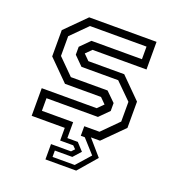

<svg xmlns="http://www.w3.org/2000/svg" viewBox="-130 -645 851 924"><g transform="rotate(20 295.5 -183.0)"><path d="M205.5 174.5V96H308L323 80L308 65H241V0H71.5V-141.5H353L382.5 -171L354 -199.5H169.5L66.5 -302.5V-437L169.5 -540H514.5V-398.5H238L209 -369.5L238 -340.5H421.5L524.5 -237.5V-103L421.5 0H375L444.5 80L363 174.5ZM233.5 151.5H347L410.5 80L347 9.5H326.5V-39.5H404.5L486 -121.5V-222.5L404 -303.5H216L170.5 -349V-389.5L218.5 -437.5H477V-502H187.5L105.5 -420V-319L185 -239.5H373L421 -192.5V-152L373 -104H109.5V-39.5H269.5V42H323L358 80L323 119H233.5Z"/></g></svg>

Font: Tourney Expanded
Style: Regular
Weight: 400
Width: 7
Designer: Tyler Finck
Foundry: Etcetera Type Co
Version: Version 1.010; ttfautohint (v1.8.3)